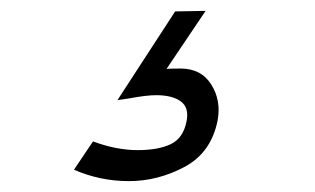

<svg xmlns="http://www.w3.org/2000/svg" viewBox="-20 -81 579 353"><path d="M233 195Q271 195 294 184Q317 173 323 142Q328 117 312.5 105.5Q297 94 267 94Q249 94 217 100L196 103L302 -60L358 -61L286 46Q287 45 312 45Q350 45 368.5 74.5Q387 104 380 141Q368 200 319 226Q270 252 217 252Q164 252 116 231L151 179Q194 195 233 195Z"/></svg>

Font: Teachers[wght] Italic
Style: Regular
Weight: 400
Designer: Alfredo Marco Pradil & Chank Diesel
Version: Version 1.000;Glyphs 3.1.2 (3151)